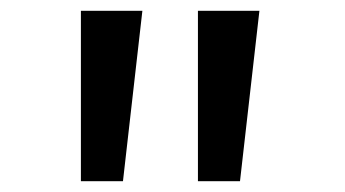

<svg xmlns="http://www.w3.org/2000/svg" viewBox="-20 -720 640 356"><path d="M130 -700H244L208 -384H130ZM347 -700H461L425 -384H347Z"/></svg>

Font: PT Mono
Style: Bold
Weight: 700
Monospace: yes
Designer: A.Korolkova, I.Chaeva
Foundry: ParaType Ltd
Version: Version 1.000 OFL